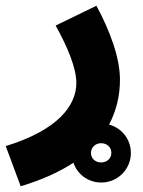

<svg xmlns="http://www.w3.org/2000/svg" viewBox="-56 -419 497 669"><path d="M297 217C354 217 400 171 400 114C400 66 368 27 324 15C350 -34 362 -87 362 -141C362 -217 328 -310 280 -399L138 -330C181 -252 210 -181 210 -130C210 -50 144 35 -36 90L16 230C90 208 151 180 200 148C213 188 251 217 297 217ZM296 147C277 147 261 134 261 114C261 94 277 80 296 80C316 80 332 93 332 114C332 134 316 147 296 147Z"/></svg>

Font: Noto Sans Arabic UI Extra
Style: Regular
Weight: 800
Designer: Nadine Chahine - Monotype Design Team
Foundry: Monotype Imaging Inc.
Version: Version 1.900